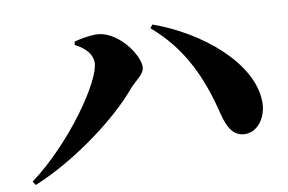

<svg xmlns="http://www.w3.org/2000/svg" viewBox="-62 -713 1125 751"><g transform="rotate(-10 500.0 -337.5)"><path d="M334 -500C334 -430 184 -209 14 -83L24 -68C195 -138 373 -275 455 -374C479 -402 516 -422 516 -451C516 -503 440 -607 357 -607C329 -607 293 -600 271 -594L269 -581C312 -559 334 -531 334 -500ZM953 -235C951 -391 767 -541 582 -607L572 -594C693 -490 748 -364 784 -217C798 -161 819 -121 868 -122C919 -123 954 -178 953 -235Z"/></g></svg>

Font: Noto Serif TC Black
Style: Regular
Weight: 900
Version: Version 1.001;PS 1.001;hotconv 16.6.54;makeotf.lib2.5.65590